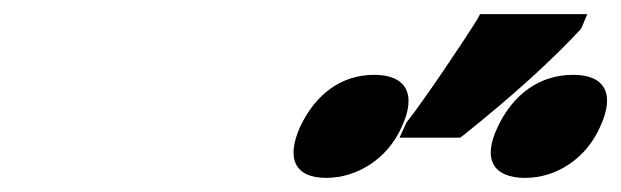

<svg xmlns="http://www.w3.org/2000/svg" viewBox="-20 -858 880 272"><path d="M549 -678C571 -725 555 -752 510 -752C464 -752 427 -725 405 -678C385 -633 398 -606 442 -606C486 -606 529 -633 549 -678ZM830 -678C852 -725 837 -752 792 -752C745 -752 707 -725 685 -678C663 -632 679 -606 724 -606C768 -606 810 -633 830 -678ZM556 -685 546 -663H632L636 -666C710 -725 764 -775 803 -817L804 -819L812 -838H660L657 -832C636 -798 580 -715 557 -686Z"/></svg>

Font: Passageway
Style: BdSuIt
Weight: 700
Foundry: Ascender Corporation
Version: Version 1.11